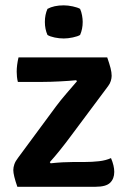

<svg xmlns="http://www.w3.org/2000/svg" viewBox="-20 -716 488 736"><path d="M195 -308.5Q212.5 -332 234.8 -357.8Q257 -383.5 275 -404.5L272 -408.5Q248 -406 210 -404Q172 -402 142.5 -402H48.5Q46 -411.5 45 -422Q44 -432.5 44 -441Q44 -466.5 51 -496H391Q399.5 -471.5 403.8 -455Q408 -438.5 408 -425.5Q408 -416.5 404.8 -405.8Q401.5 -395 394.5 -386L247.5 -189Q230.5 -166 210 -140.5Q189.5 -115 171 -94.5L174 -90Q197 -92.5 219.8 -93.8Q242.5 -95 261 -95H303.5Q333 -95 359.5 -98Q386 -101 405.5 -110Q418 -80.5 418 -57Q418 -31 402.2 -15.5Q386.5 0 346 0H46.5Q31 -44.5 31 -64Q31 -74.5 35 -86.2Q39 -98 49.5 -111.5ZM152 -632Q152 -659.5 162 -682Q186.5 -695.5 224.5 -695.5Q240.5 -695.5 259 -691.5Q277.5 -687.5 287 -682Q292 -671 294.5 -657.2Q297 -643.5 297 -632Q297 -604.5 287 -582Q278 -576.5 259.2 -572.5Q240.5 -568.5 224.5 -568.5Q207.5 -568.5 189.5 -572.2Q171.5 -576 162 -582Q152 -604.5 152 -632Z"/></svg>

Font: Signika Negative SemiBold
Style: Regular
Weight: 600
Designer: Anna Giedryś
Foundry: Anna Giedryś
Version: Version 2.000; ttfautohint (v1.8.3) -l 8 -r 50 -G 200 -x 9 -